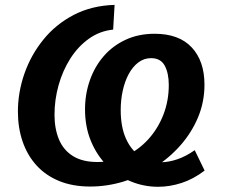

<svg xmlns="http://www.w3.org/2000/svg" viewBox="-20 -736 901 770"><path d="M341.9 12.1Q271.1 12.1 216.7 -10.3Q162.4 -32.8 125.9 -73.3Q89.3 -113.8 70.6 -168.7Q51.8 -223.6 51.8 -288.4Q51.8 -365.7 77.9 -440.7Q104.1 -515.6 153.9 -577.1Q203.6 -638.6 275.7 -676.2Q347.9 -713.7 439.5 -716.4L433.8 -617.3Q379.9 -611.8 336.5 -580.7Q293 -549.7 262.1 -501.2Q231.3 -452.8 214.9 -394.2Q198.6 -335.7 198.6 -275.7Q198.6 -219.9 216.4 -177Q234.2 -134.2 272.3 -110.3Q310.5 -86.3 370.7 -86.3Q431.8 -86.3 483.8 -110.5Q535.9 -134.7 574.7 -177.4Q613.5 -220.2 635.2 -275.9Q656.9 -331.6 656.9 -395Q656.9 -442.3 640.7 -472.6Q624.4 -502.8 585.8 -502.8Q557.4 -502.8 534.6 -485.5Q511.9 -468.2 496.2 -439Q480.5 -409.8 472.3 -372.5Q464.1 -335.1 464.1 -294.8Q464.1 -227 485.1 -180.1Q506.1 -133.2 542.7 -109.3Q579.3 -85.3 624.4 -85.3Q656 -85.3 690.8 -97.1Q725.6 -108.8 760.9 -133.7L800.6 -51.9Q756.1 -17.9 708.6 -2.4Q661.1 13.1 614.3 13.1Q556 13.1 503 -9.1Q450.1 -31.3 409.2 -72.2Q368.3 -113.1 344.7 -170.2Q321 -227.4 321 -297.2Q321 -359 340.4 -414.1Q359.8 -469.2 396.1 -511Q432.3 -552.7 484.1 -576.7Q535.9 -600.6 600.1 -600.6Q698.1 -600.6 749.1 -545.7Q800 -490.9 800 -396.4Q800 -326.9 774.2 -265.4Q748.4 -203.8 703.5 -153Q658.6 -102.1 600 -65Q541.4 -27.8 475.2 -7.8Q409 12.1 341.9 12.1Z"/></svg>

Font: Bitter Thin
Style: Italic
Weight: 100
Italic angle: -9°
Designer: Sol Matas, and Bitter project Authors
Foundry: Sol Matas
Version: Version 2.002